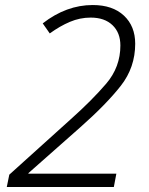

<svg xmlns="http://www.w3.org/2000/svg" viewBox="-20 -744 591 764"><path d="M7 0H433L443 -53H93V-55L300 -238Q404 -330 461 -403Q518 -476 518 -570Q518 -640 473 -682Q428 -724 349 -724Q244 -724 150 -651L178 -611Q218 -640 258 -657Q298 -674 341 -674Q396 -674 427.5 -644Q459 -614 459 -563Q459 -477 402.5 -411Q346 -345 262 -270L17 -49Z"/></svg>

Font: Noto Sans UI Light
Style: Italic
Weight: 300
Italic angle: -12°
Designer: Monotype Design Team
Foundry: Monotype Imaging Inc.
Version: Version 1.901